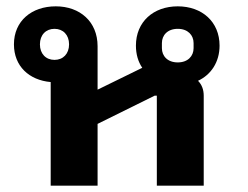

<svg xmlns="http://www.w3.org/2000/svg" viewBox="-20 -586 783 606"><path d="M288 0V-195L468 -284H475V0H623V-284C623 -303 617 -319 605 -331C646 -350 673 -390 673 -442C673 -517 618 -566 541 -566C464 -566 409 -517 409 -442C409 -415 416 -391 429 -372L288 -303V-440C288 -518 232 -566 156 -566C80 -566 24 -520 24 -446C24 -377 72 -333 140 -327V0ZM541 -389C509 -389 491 -409 491 -434V-450C491 -475 509 -495 541 -495C573 -495 591 -475 591 -450V-434C591 -409 573 -389 541 -389ZM152 -397C125 -397 106 -416 106 -446C106 -476 125 -495 152 -495C179 -495 198 -476 198 -446C198 -416 179 -397 152 -397Z"/></svg>

Font: IBM Plex Thai Looped
Style: Bold
Weight: 700
Designer: Mike Abbink, Paul van der Laan, Pieter van Rosmalen, Ben Mitchell, Mark Frömberg
Foundry: Bold Monday
Version: Version 1.0